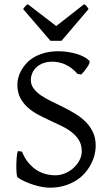

<svg xmlns="http://www.w3.org/2000/svg" viewBox="-20 -872 516 907"><path d="M432.1 -184.1Q432.1 -162.1 426.3 -139.2Q420.4 -116.2 408.4 -94Q396.5 -71.8 378.7 -52Q360.8 -32.2 336.7 -17.6Q312.5 -2.9 282 5.9Q251.5 14.6 214.8 14.6Q198.7 14.6 179.7 11.2Q160.6 7.8 140.6 1.7Q120.6 -4.4 100.8 -13.2Q81.1 -22 64 -33.2Q60.5 -35.2 58.8 -49.8Q57.1 -64.5 57.1 -84.2Q57.1 -104 58.6 -124.5Q60.1 -145 64 -158.2L84 -155.8Q95.2 -127 112.1 -106Q128.9 -85 149.4 -71Q169.9 -57.1 193.6 -50.5Q217.3 -43.9 242.2 -43.9Q264.2 -43.9 286.4 -53Q308.6 -62 326.2 -77.6Q343.8 -93.3 355 -114Q366.2 -134.8 366.2 -158.2Q366.2 -188 353 -209.5Q339.8 -231 318.6 -247.6Q297.4 -264.2 270 -277.3Q242.7 -290.5 214.1 -303.7Q185.5 -316.9 158.2 -331.5Q130.9 -346.2 109.6 -365.7Q88.4 -385.3 75.2 -410.9Q62 -436.5 62 -472.2Q62 -487.3 66.4 -504.9Q70.8 -522.5 80.6 -540Q90.3 -557.6 105.7 -574Q121.1 -590.3 142.8 -602.8Q164.6 -615.2 192.9 -622.6Q221.2 -629.9 256.8 -629.9Q278.8 -629.9 301 -626.5Q323.2 -623 342.5 -617.2Q361.8 -611.3 377.4 -603Q393.1 -594.7 401.9 -585Q405.3 -582 402.1 -573.5Q398.9 -564.9 392.3 -554.9Q385.7 -544.9 377.7 -535.2Q369.6 -525.4 363.8 -520L346.2 -522.9Q332.5 -539.1 317.6 -550Q302.7 -561 287.4 -567.9Q272 -574.7 256.8 -577.6Q241.7 -580.6 228 -580.6Q200.7 -580.6 181.4 -572.5Q162.1 -564.5 149.7 -551.8Q137.2 -539.1 131.3 -523.9Q125.5 -508.8 125.5 -495.1Q125.5 -472.2 138.7 -454.3Q151.9 -436.5 173.3 -421.6Q194.8 -406.7 222.4 -393.6Q250 -380.4 278.8 -366Q307.6 -351.6 335.2 -335Q362.8 -318.4 384.3 -296.9Q405.8 -275.4 418.9 -247.8Q432.1 -220.2 432.1 -184.1ZM270.5 -679.2H218.3L89.4 -829.1Q92.8 -834 95.2 -837.4Q97.7 -840.8 99.9 -843.3Q102.1 -845.7 104.7 -847.7Q107.4 -849.6 111.3 -852.1L245.6 -749L377.4 -852.1Q385.7 -847.7 389.2 -843.3Q392.6 -838.9 398.4 -829.1Z"/></svg>

Font: Noto Serif Devanagari
Style: Regular
Weight: 400
Designer: Monotype Design Team
Foundry: Monotype Imaging Inc.
Version: Version 1.01